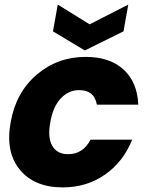

<svg xmlns="http://www.w3.org/2000/svg" viewBox="-20 -816 645 844"><path d="M26.9 -278.8Q49.8 -409.2 141.1 -487.5Q232.4 -565.9 356.9 -565.9Q461.9 -565.9 522.7 -510.7Q583.5 -455.6 587.9 -356H405.8Q394.5 -419.9 328.1 -419.9Q281.2 -419.9 247.1 -383.3Q212.9 -346.7 201.2 -278.8Q188.5 -210.9 210 -174.6Q231.4 -138.2 278.8 -138.2Q345.2 -138.2 377.9 -202.1H561Q522 -104.5 441.2 -48.3Q360.4 7.8 255.9 7.8Q131.3 7.8 67.1 -70.1Q2.9 -147.9 26.9 -278.8ZM374 -709 543.9 -795.9 522.9 -678.2 353 -594.2 212.9 -678.2 233.9 -795.9Z"/></svg>

Font: Poppins
Style: Bold Italic
Weight: 700
Italic angle: -10°
Designer: Ninad Kale (Devanagari), Jonny Pinhorn (Latin)
Foundry: Indian Type Foundry
Version: Version 3.200;PS 1.000;hotconv 16.6.54;makeotf.lib2.5.65590